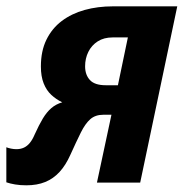

<svg xmlns="http://www.w3.org/2000/svg" viewBox="-45 -565 576 594"><path d="M36.6 8.3Q17.1 8.3 1.5 5.6Q-14.2 2.9 -25.4 -1V-109.4Q-19 -106.9 -10.7 -105.2Q-2.4 -103.5 5.9 -103.5Q19 -103.5 29.3 -108.4Q39.6 -113.3 47.6 -123.3Q55.7 -133.3 62 -148.4Q75.7 -178.7 87.6 -198.5Q99.6 -218.3 113.8 -230.5Q127.9 -242.7 147.5 -248.5Q128.4 -257.8 113.5 -271.7Q98.6 -285.6 90.1 -307.1Q81.5 -328.6 81.5 -359.4Q81.5 -407.2 98.6 -442.1Q115.7 -477.1 146 -500Q176.3 -522.9 216.8 -534.2Q257.3 -545.4 304.7 -545.4H503.4L388.7 0H254.9L299.8 -210H274.9Q250 -210 234.4 -196.3Q218.8 -182.6 205.1 -155Q191.4 -127.4 172.4 -85.4Q158.2 -53.7 139.2 -33Q120.1 -12.2 95 -2Q69.8 8.3 36.6 8.3ZM282.2 -301.3H319.8L350.6 -449.2H303.2Q276.4 -449.2 257.3 -437Q238.3 -424.8 228.3 -404.5Q218.3 -384.3 218.3 -359.9Q218.3 -333.5 233.2 -317.4Q248 -301.3 282.2 -301.3Z"/></svg>

Font: Open Sans SemiCondensed
Style: Bold Italic
Weight: 700
Width: 4
Italic angle: -12°
Designer: Monotype Design Team
Foundry: Monotype Imaging Inc.
Version: Version 3.003